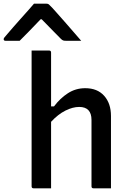

<svg xmlns="http://www.w3.org/2000/svg" viewBox="-84 -1025 704 1045"><path d="M99 0Q88 0 88 -11V-750H183Q194 -750 194 -739V-446H210Q243 -490 285.5 -517.5Q328 -545 380 -545Q446 -545 483 -503.5Q520 -462 520 -394V0H425Q414 0 414 -11V-372Q414 -443 347 -443Q312 -443 272 -423Q232 -403 194 -362V0ZM101 -1005H169Q177 -1005 182 -1001Q187 -997 200 -983Q208 -974 226.5 -953.5Q245 -933 268.5 -906Q292 -879 315.5 -852Q339 -825 358 -803H276Q265 -803 259.5 -805Q254 -807 247 -814Q236 -825 209.5 -852Q183 -879 143 -920H137Q99 -880 72 -852.5Q45 -825 23 -803H-54Q-64 -803 -64 -812Q-64 -816 -60.5 -820.5Q-57 -825 -44 -840Q-32 -854 -12.5 -876.5Q7 -899 29.5 -924Q52 -949 71.5 -971Q91 -993 101 -1005Z"/></svg>

Font: Recursive Mn Lnr St Med
Style: Regular
Weight: 500
Monospace: yes
Version: Version 1.079;hotconv 1.0.112;makeotfexe 2.5.65598; ttfautoh